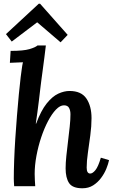

<svg xmlns="http://www.w3.org/2000/svg" viewBox="-20 -999 613 1030"><path d="M422 11Q369 11 350.5 -17Q332 -45 332 -96Q332 -125 336 -163Q340 -201 345 -241.5Q350 -282 354 -319.5Q358 -357 358 -386Q358 -406 350.5 -420Q343 -434 323 -434Q302 -434 280 -411Q258 -388 237.5 -349Q217 -310 201 -262Q185 -214 175.5 -163Q166 -112 166 -66Q166 -52 167 -32Q168 -12 169 0H56Q55 -16 54.5 -23.5Q54 -31 54 -41Q54 -83 56 -138Q58 -193 62 -255Q66 -317 71 -378Q76 -439 81 -492.5Q86 -546 91 -586Q94 -606 96.5 -627Q99 -648 103 -665L33 -662L37 -726Q106 -726 138 -735.5Q170 -745 181 -755H226Q223 -727 218 -690Q213 -653 208.5 -618Q204 -583 201 -562Q199 -548 196 -521.5Q193 -495 189 -462Q185 -429 180.5 -395.5Q176 -362 172 -336H174Q200 -406 230.5 -444Q261 -482 292.5 -496.5Q324 -511 353 -511Q416 -511 443.5 -470.5Q471 -430 471 -365Q471 -322 464.5 -273.5Q458 -225 451.5 -179.5Q445 -134 445 -100Q445 -68 464 -68Q477 -68 492 -86.5Q507 -105 521 -153L565 -140Q561 -120 550.5 -94Q540 -68 522 -44Q504 -20 479.5 -4.5Q455 11 422 11ZM305 -772 180 -879H179L43 -776L12 -816L188 -979H195L343 -812Z"/></svg>

Font: Lora SemiBold
Style: Italic
Weight: 600
Italic angle: -3°
Designer: Olga Karpushina, Alexei Vanyashin (Cyrillic)
Foundry: Cyreal
Version: Version 3.011; ttfautohint (v1.8.4.7-5d5b)